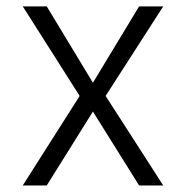

<svg xmlns="http://www.w3.org/2000/svg" viewBox="-20 -565 567 585"><path d="M122.5 -545.5H49.4L222.7 -272.7L49.4 0H122.5L263.1 -225.1L403.8 0H477.3L301.8 -272.7L477.3 -545.5H403.8L263.1 -312.9Z"/></svg>

Font: Karasuma Gothic
Style: Light
Weight: 300
Designer: Rasmus Andersson / Ryoko Nishizuka
Foundry: rsms
Version: Version 1.00